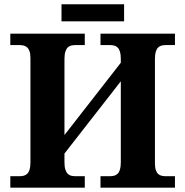

<svg xmlns="http://www.w3.org/2000/svg" viewBox="-20 -870 859 890"><path d="M540 -493.2 278.8 -158.2V-118.2Q278.8 -96.7 283 -84Q287.1 -71.3 293.9 -64.5Q300.8 -57.6 310.1 -55.4Q319.3 -53.2 330.1 -53.2H373V0H27.8V-53.2H69.8Q80.6 -53.2 89.8 -55.4Q99.1 -57.6 106.2 -64.5Q113.3 -71.3 117.2 -84Q121.1 -96.7 121.1 -118.2V-600.1Q121.1 -620.1 116.9 -632.1Q112.8 -644 105.7 -650.4Q98.6 -656.7 89.4 -658.9Q80.1 -661.1 69.8 -661.1H27.8V-713.9H373V-661.1H330.1Q319.3 -661.1 310.1 -658.9Q300.8 -656.7 293.9 -649.9Q287.1 -643.1 283 -630.4Q278.8 -617.7 278.8 -596.2V-244.1L540 -579.1V-596.2Q540 -617.7 536.1 -630.4Q532.2 -643.1 525.1 -649.9Q518.1 -656.7 508.8 -658.9Q499.5 -661.1 488.8 -661.1H445.8V-713.9H791V-661.1H749Q738.8 -661.1 729.5 -658.9Q720.2 -656.7 713.1 -649.9Q706.1 -643.1 702.1 -630.4Q698.2 -617.7 698.2 -596.2V-112.8Q698.2 -93.3 702.4 -81.3Q706.5 -69.3 713.6 -63.2Q720.7 -57.1 729.7 -55.2Q738.8 -53.2 749 -53.2H791V0H445.8V-53.2H488.8Q499.5 -53.2 508.8 -55.4Q518.1 -57.6 525.1 -64.5Q532.2 -71.3 536.1 -84Q540 -96.7 540 -118.2ZM555.2 -771H265.1V-850.1H555.2Z"/></svg>

Font: Droid Serif
Style: Bold
Weight: 700
Designer: Monotype Design team
Foundry: Monotype Imaging Inc.
Version: Version 1.03